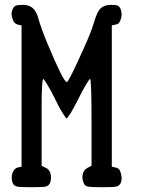

<svg xmlns="http://www.w3.org/2000/svg" viewBox="-20 -784 593 804"><path d="M50.8 -2.9Q29.3 -7.8 29.3 -41Q29.3 -50.8 32.2 -59.6Q40 -80.1 55.7 -83Q55.7 -83 70.3 -85.9Q70.3 -85.9 70.3 -677.7L55.7 -680.7Q40 -684.6 34.2 -700.2Q28.3 -714.8 28.3 -726.6Q28.3 -734.4 31.2 -741.2Q37.1 -756.8 44.9 -759.8Q52.7 -763.7 76.2 -763.7Q101.6 -763.7 117.2 -750Q132.8 -736.3 140.6 -707Q151.4 -667 180.7 -596.7Q246.1 -440.4 259.8 -440.4Q267.6 -440.4 330.1 -580.1Q362.3 -650.4 374.5 -692.9Q386.7 -735.4 401.9 -749.5Q417 -763.7 446.3 -763.7Q467.8 -763.7 474.6 -759.8Q489.3 -749 489.3 -721.7Q489.3 -711.9 483.9 -698.2Q478.5 -684.6 468.3 -682.1Q458 -679.7 448.2 -677.7V-85.9Q453.1 -85 466.3 -82Q479.5 -79.1 484.4 -64Q489.3 -48.8 489.3 -39.1Q489.3 -8.8 467.8 -2.9Q455.1 0 407.2 0Q359.4 0 346.7 -2.9Q334 -5.9 330.1 -18.6Q325.2 -30.3 325.2 -40Q325.2 -70.3 346.7 -81.1Q352.5 -84 363.3 -89.8V-268.6Q363.3 -449.2 357.4 -453.1Q355.5 -455.1 341.3 -431.6Q327.1 -408.2 309.6 -373Q292 -337.9 277.3 -312.5Q261.7 -288.1 258.8 -288.1Q255.9 -288.1 241.2 -312.5Q225.6 -336.9 209 -373Q191.4 -408.2 177.2 -431.2Q163.1 -454.1 161.1 -453.1Q154.3 -448.2 154.3 -328.1V-89.8Q160.2 -86.9 173.8 -80.1Q193.4 -70.3 193.4 -40Q193.4 -8.8 171.9 -2.9Q159.2 0 110.4 0Q61.5 0 50.8 -2.9Z"/></svg>

Font: Semi-Sweet
Style: Book
Weight: 400
Designer: Walter E Stewart
Version: 0.5